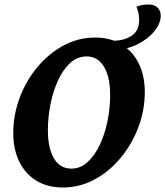

<svg xmlns="http://www.w3.org/2000/svg" viewBox="-20 -822 735 854"><path d="M260 12Q191 12 141.5 -18.5Q92 -49 65.5 -103.5Q39 -158 39 -230Q39 -312 68 -388.5Q97 -465 147.5 -525Q198 -585 263.5 -620Q329 -655 403 -655Q472 -655 521 -624.5Q570 -594 597 -540Q624 -486 624 -413Q624 -331 595 -255Q566 -179 515.5 -118.5Q465 -58 399.5 -23Q334 12 260 12ZM297 -72Q338 -72 370 -101.5Q402 -131 424.5 -179Q447 -227 458.5 -285Q470 -343 470 -399Q470 -479 442.5 -525Q415 -571 366 -571Q323 -571 291 -541Q259 -511 237 -462Q215 -413 204 -355.5Q193 -298 193 -243Q193 -163 220 -117.5Q247 -72 297 -72ZM480 -600 486 -641Q532 -641 565.5 -663Q599 -685 599 -734Q599 -763 587 -792Q610 -802 640 -802Q668 -802 681.5 -787.5Q695 -773 695 -753Q695 -718 666 -682.5Q637 -647 588.5 -623.5Q540 -600 480 -600Z"/></svg>

Font: Petrona ExtraBold
Style: Italic
Weight: 800
Italic angle: -9°
Designer: Ringo R. Seeber
Foundry: Ringo R. Seeber
Version: Version 2.001; ttfautohint (v1.8.3)